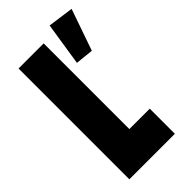

<svg xmlns="http://www.w3.org/2000/svg" viewBox="-233 -804 865 865"><g transform="rotate(-45 199.5 -372.0)"><path d="M40 -706H200V-160H330V0H40ZM276 -744 399 -727 330 -529 244 -538Z"/></g></svg>

Font: Lineal Heavy
Style: Regular
Weight: 900
Designer: Created by Frank Adebiaye with contributions from Anton Moglia & Ariel Martín Pérez
Created by Frank ADEBIAYE with FontF
Foundry: Velvetyne Type Foundry
Version: Version 2.000